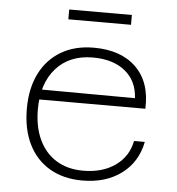

<svg xmlns="http://www.w3.org/2000/svg" viewBox="-52 -758 754 818"><g transform="rotate(5 325.0 -348.5)"><path d="M330 12Q249 12 190 -22.5Q131 -57 99.5 -121Q68 -185 68 -273Q68 -359 99.5 -422.5Q131 -486 190 -521Q249 -556 330 -556Q447 -556 511.5 -492.5Q576 -429 571 -316H105V-359L523 -357Q519 -431 467.5 -472.5Q416 -514 330 -514Q230 -514 172.5 -449.5Q115 -385 115 -274Q115 -199 141 -144Q167 -89 215 -59.5Q263 -30 330 -30Q412 -30 467 -69Q522 -108 535 -175H581Q564 -88 497 -38Q430 12 330 12ZM211 -667V-709H479V-667Z"/></g></svg>

Font: Azeret Mono Thin
Style: Regular
Weight: 100
Designer: Martin Vácha
Foundry: Displaay
Version: Version 1.002